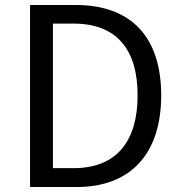

<svg xmlns="http://www.w3.org/2000/svg" viewBox="-20 -753 728 773"><path d="M101 0H288C509 0 629 -137 629 -369C629 -603 509 -733 284 -733H101ZM193 -76V-658H276C449 -658 534 -555 534 -369C534 -184 449 -76 276 -76Z"/></svg>

Font: Source Han Sans JP
Style: Regular
Weight: 400
Designer: Ryoko NISHIZUKA 西塚涼子 (kana, bopomofo & ideographs); Paul D. Hunt (Latin, Greek & Cyrillic); Sandoll Communications 산돌커뮤니
Foundry: Adobe
Version: Version 2.004;hotconv 1.0.118;makeotfexe 2.5.65603